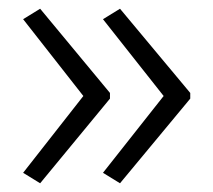

<svg xmlns="http://www.w3.org/2000/svg" viewBox="-20 -492 489 440"><path d="M416 -266V-279L255 -472L216 -448L355 -272L216 -96L255 -72ZM232 -266V-279L72 -472L33 -448L171 -272L33 -96L72 -72Z"/></svg>

Font: Noto Sans Meetei Mayek Light
Style: Regular
Weight: 300
Designer: Monotype Design Team and Neelakash Kshetrimayum
Foundry: Monotype Imaging Inc.
Version: Version 2.002